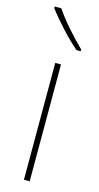

<svg xmlns="http://www.w3.org/2000/svg" viewBox="-120 -801 432 838"><g transform="rotate(15 96.0 -382.5)"><path d="M109 0H83V-528H109ZM47 -765Q71 -729 108 -687Q145 -645 177 -614V-606H158Q122 -637 82.5 -680Q43 -723 17 -758V-765Z"/></g></svg>

Font: Noto Sans SemiCondensed Thin
Style: Regular
Weight: 100
Width: 4
Designer: Monotype Design Team
Foundry: Monotype Imaging Inc.
Version: Version 2.013; ttfautohint (v1.8.4.7-5d5b)